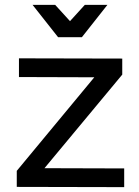

<svg xmlns="http://www.w3.org/2000/svg" viewBox="-20 -769 571 790"><path d="M58 -529 483 -528V-462L163 -77L491 -76V1L49 0V-66L368 -451L58 -452ZM329 -749H422L317 -616H219L114 -749H207L268 -682Z"/></svg>

Font: Gontserrat
Style: Regular
Weight: 400
Designer: Julieta Ulanovsky
Foundry: Julieta Ulanovsky
Version: Version 6.001